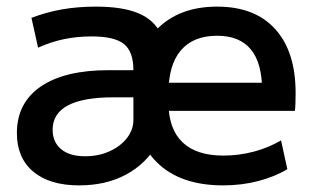

<svg xmlns="http://www.w3.org/2000/svg" viewBox="-20 -550 950 580"><path d="M237 -78Q278 -78 311 -93Q344 -108 363.5 -133Q383 -158 383 -188V-256H323Q231 -256 185 -231.5Q139 -207 139 -158Q139 -121 164.5 -99.5Q190 -78 237 -78ZM219 10Q130 10 80.5 -31.5Q31 -73 31 -148Q31 -239 103 -288.5Q175 -338 308 -338H383Q383 -394 354.5 -417Q326 -440 257 -440Q214 -440 174.5 -432Q135 -424 95 -406L75 -496Q119 -513 166.5 -521.5Q214 -530 270 -530Q350 -530 398 -510Q446 -490 467.5 -445.5Q489 -401 489 -328V-250Q489 -173 455 -114Q421 -55 360.5 -22.5Q300 10 219 10ZM654 10Q524 10 453.5 -60Q383 -130 383 -260Q383 -386 450.5 -458Q518 -530 636 -530Q750 -530 811.5 -462Q873 -394 873 -269Q873 -256 872.5 -240Q872 -224 871 -215H443V-300H789L772 -274Q772 -359 738 -400.5Q704 -442 636 -442Q564 -442 526.5 -398Q489 -354 489 -270V-240Q489 -161 531 -120.5Q573 -80 655 -80Q702 -80 747 -92Q792 -104 829 -126L848 -39Q810 -16 760 -3Q710 10 654 10Z"/></svg>

Font: M PLUS 2 Thin Medium
Style: Regular
Weight: 500
Version: Version 1.001